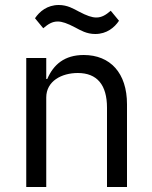

<svg xmlns="http://www.w3.org/2000/svg" viewBox="-20 -748 608 768"><path d="M361 -612C407 -612 438 -638 456 -665L423 -705C403 -688 387 -678 365 -678C348 -678 327 -685 295 -702C274 -713 250 -728 215 -728C169 -728 138 -702 120 -675L153 -635C173 -652 189 -662 211 -662C228 -662 249 -655 281 -638C302 -627 326 -612 361 -612ZM85 0H165V-358C165 -424 227 -456 291 -456C368 -456 408 -409 408 -317V0H488V-331C488 -456 421 -528 315 -528C238 -528 194 -490 169 -432H165V-516H85Z"/></svg>

Font: Braiins Sans
Style: Regular
Weight: 400
Designer: Mike Abbink, Paul van der Laan, Pieter van Rosmalen, Jiri Chlebus, Lubos Buracinsky
Foundry: Bold Monday, Sudetype
Version: Version 1.000;hotconv 1.0.109;makeotfexe 2.5.65596